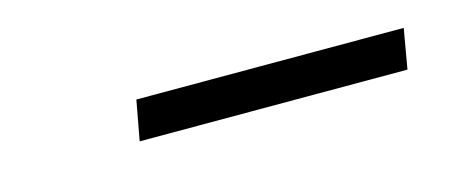

<svg xmlns="http://www.w3.org/2000/svg" viewBox="-22 -780 512 214"><g transform="rotate(-15 233.5 -673.0)"><path d="M124 -650H433L441 -696H132.5Z"/></g></svg>

Font: Anybody UltraCondensed Thin Medium
Style: Italic
Weight: 500
Italic angle: -10°
Version: Version 1.111